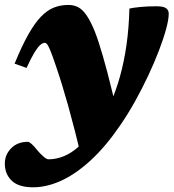

<svg xmlns="http://www.w3.org/2000/svg" viewBox="-51 -536 720 796"><path d="M59 -254.5 9.5 -272Q39 -344.5 65.8 -392Q92.5 -439.5 118.5 -466.5Q144.5 -493.5 172.2 -504.5Q200 -515.5 232 -515.5Q252 -515.5 268.2 -508.5Q284.5 -501.5 298.8 -484.5Q313 -467.5 327 -439Q341.5 -411 358 -360.8Q374.5 -310.5 394.5 -234.5Q414.5 -158.5 438.5 -52L292 138.5Q275 67 260 8.8Q245 -49.5 231.8 -97Q218.5 -144.5 206.5 -183.5Q194.5 -222.5 183 -256Q168 -301 159.2 -322.8Q150.5 -344.5 145.2 -351.5Q140 -358.5 135 -358.5Q126.5 -358.5 116.2 -350Q106 -341.5 92.2 -319Q78.5 -296.5 59 -254.5ZM335.5 -1 344.5 6Q378 -43.5 403.2 -99.2Q428.5 -155 446 -217.5Q463.5 -280 473.5 -350.2Q483.5 -420.5 485.5 -500.5Q499.5 -504 530 -507Q560.5 -510 597 -510Q626.5 -510 637.5 -502Q648.5 -494 648.5 -479Q648.5 -456 638 -416.8Q627.5 -377.5 608.5 -327.8Q589.5 -278 564 -223.5Q538.5 -169 508.5 -115.2Q478.5 -61.5 446 -14.5Q386 73 324.2 129.5Q262.5 186 202.5 213.2Q142.5 240.5 86.5 240.5Q26 240.5 -2.5 213Q-31 185.5 -31 142Q-31 105.5 -4.8 78.8Q21.5 52 64.5 52Q70.5 52 80.5 61.2Q90.5 70.5 102.5 85.5Q114.5 100 128.2 112.2Q142 124.5 150 124.5Q181.5 124.5 213.2 111.8Q245 99 276.2 71Q307.5 43 335.5 -1Z"/></svg>

Font: Newsreader 9pt ExtraBold
Style: Italic
Weight: 800
Italic angle: -17°
Designer: Hugues Gentile
Foundry: Production Type
Version: Version 1.003